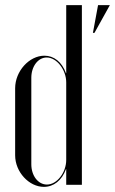

<svg xmlns="http://www.w3.org/2000/svg" viewBox="-20 -720 448 748"><path d="M238 0H299V-700H238V-435H237C221 -479 190 -503 153 -503C94 -503 39 -443 39 -376V-115C39 -50 93 8 151 8C189 8 221 -17 237 -61H238ZM348 -592 408 -700H362L342 -592ZM238 -399V-97C238 -48 202 -1 163 -1C128 -1 102 -36 102 -80V-417C102 -461 128 -496 162 -496C201 -496 238 -448 238 -399Z"/></svg>

Font: Moniqa Display
Style: Regular
Weight: 400
Designer: Rajesh Rajput
Foundry: Rajesh Rajput
Version: Version 1.000